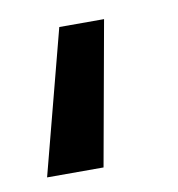

<svg xmlns="http://www.w3.org/2000/svg" viewBox="-44 -89 316 340"><g transform="rotate(-10 114.0 81.0)"><path d="M15.5 210 83 -48.5H163.5L117 210Z"/></g></svg>

Font: Geologica Thin Roman
Style: Regular
Weight: 400
Version: Version 1.010;gftools[0.9.28]